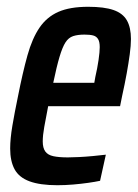

<svg xmlns="http://www.w3.org/2000/svg" viewBox="-20 -538 407 566"><path d="M149 8Q98 8 67 -3.5Q36 -15 23 -39Q10 -63 10 -100Q10 -129 16.5 -167.5Q23 -206 33 -254Q47 -325 61 -375Q75 -425 96.5 -456.5Q118 -488 152 -503Q186 -518 240 -518Q287 -518 314.5 -508.5Q342 -499 354 -478Q366 -457 366 -423Q366 -404 362.5 -378Q359 -352 353.5 -321.5Q348 -291 340 -255L334 -225H122Q115 -189 110.5 -164Q106 -139 106 -121Q106 -102 113.5 -91.5Q121 -81 137.5 -77.5Q154 -74 180 -74Q193 -74 213 -75Q233 -76 254 -78Q275 -80 292 -82L275 -5Q261 -2 240 1Q219 4 195.5 6Q172 8 149 8ZM137 -294H258L261 -311Q267 -337 270.5 -361Q274 -385 274 -399Q274 -415 269 -423Q264 -431 254.5 -433.5Q245 -436 229 -436Q209 -436 195.5 -431.5Q182 -427 173 -413Q164 -399 155.5 -370.5Q147 -342 137 -294Z"/></svg>

Font: Saira ExtraCondensed SemiBold
Style: Italic
Weight: 600
Width: 2
Italic angle: -12°
Designer: Hector Gatti with collaboration of the Omnibus-Type team
Foundry: Omnibus-Type
Version: Version 1.101